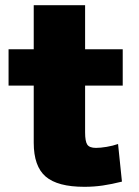

<svg xmlns="http://www.w3.org/2000/svg" viewBox="-20 -710 536 740"><path d="M305 10Q202 10 156 -29.5Q110 -69 110 -160V-380H13V-520H110V-690H308V-520H453V-380H308V-200Q308 -165 316.5 -152.5Q325 -140 350 -140Q367 -140 391 -144Q415 -148 435 -155L450 -10Q410 0 376 5Q342 10 305 10Z"/></svg>

Font: M PLUS 1 Black
Style: Regular
Weight: 900
Designer: Coji Morishita
Foundry: UNDERFOREST DESIGN
Version: Version 1.001